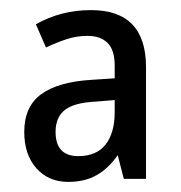

<svg xmlns="http://www.w3.org/2000/svg" viewBox="-20 -742 359 380"><path d="M160 -722Q269 -722 269 -609V-388H225L213 -435Q195 -409 171.5 -395.5Q148 -382 115 -382Q76 -382 52 -409Q28 -436 28 -481Q28 -531 61.5 -555.5Q95 -580 161 -584L207 -587V-612Q207 -643 193 -657Q179 -671 153 -671Q132 -671 112 -664.5Q92 -658 71 -648L51 -694Q76 -708 103 -715Q130 -722 160 -722ZM171 -541Q127 -539 108.5 -524.5Q90 -510 90 -481Q90 -433 135 -433Q171 -433 189 -456Q207 -479 207 -520V-544Z"/></svg>

Font: Noto Sans Thai Cond
Style: Regular
Weight: 400
Width: 3
Designer: Monotype Design Team
Foundry: Monotype Imaging Inc.
Version: Version 2.002; ttfautohint (v1.8.4.7-5d5b)